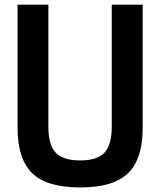

<svg xmlns="http://www.w3.org/2000/svg" viewBox="-20 -800 695 833"><path d="M328.1 13.2Q182.1 13.2 119.1 -49.1Q56.2 -111.3 56.2 -245.1V-779.8H189.9V-250Q189.9 -171.9 221.4 -137.9Q252.9 -104 328.1 -104Q402.3 -104 433.6 -137.9Q464.8 -171.9 464.8 -250V-779.8H599.1V-245.1Q599.1 -111.3 536.1 -49.1Q473.1 13.2 328.1 13.2Z"/></svg>

Font: Cooper Hewitt
Style: Semibold
Weight: 709
Designer: Village Type and Design LLC
Foundry: Cooper Hewitt Smithsonian Design Museum
Version: 1.000